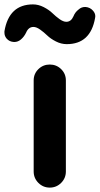

<svg xmlns="http://www.w3.org/2000/svg" viewBox="-72 -853 453 873"><path d="M81.1 -73.2V-487.3Q81.1 -517.6 102.5 -538.6Q124 -559.6 154.3 -559.6Q184.6 -559.6 206.1 -538.6Q227.5 -517.6 227.5 -487.3V-73.2Q227.5 -43 206.1 -21.5Q184.6 0 154.3 0Q124 0 102.5 -21.5Q81.1 -43 81.1 -73.2ZM231.4 -652.3Q206.1 -652.3 182.1 -664.6Q158.2 -676.8 143.1 -691.4Q127.9 -706.1 110.8 -718.3Q93.8 -730.5 80.1 -730.5Q57.6 -730.5 46.9 -705.1Q38.1 -686.5 23.4 -673.8Q9.8 -662.1 -6.8 -662.1Q-7.8 -662.1 -8.8 -662.1Q-29.3 -663.1 -42 -677.7Q-51.8 -689.5 -51.8 -704.1Q-51.8 -708 -51.8 -710.9Q-31.2 -833 78.1 -833Q102.5 -833 126.5 -820.8Q150.4 -808.6 166 -793.5Q181.6 -778.3 198.7 -766.1Q215.8 -753.9 229.5 -753.9Q251 -753.9 261.7 -778.3Q269.5 -797.9 285.2 -809.6Q297.9 -821.3 314.5 -821.3Q316.4 -821.3 317.4 -821.3Q337.9 -819.3 350.6 -804.7Q361.3 -793 361.3 -779.3Q361.3 -775.4 360.4 -771.5Q339.8 -652.3 231.4 -652.3Z"/></svg>

Font: Gen Jyuu GothicX Bold
Style: Bold
Weight: 700
Designer: Ryoko NISHIZUKA (kana &amp; ideographs); Paul D. Hunt (Latin, Greek &amp; Cyrillic); Wenlong ZHANG (bopomofo); Sandoll C
Version: Version 1.058.20140828